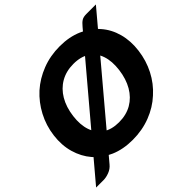

<svg xmlns="http://www.w3.org/2000/svg" viewBox="-214 -959 1213 1213"><g transform="rotate(-45 392.5 -352.5)"><path d="M361 8Q276 8 210 -20.5Q144 -49 100 -100Q57 -150 37.5 -218Q18 -286 28 -365Q38 -444 74 -512Q110 -580 165 -630Q221 -680 294.5 -708.5Q368 -737 453 -737Q537 -737 604 -708Q671 -679 714 -629Q758 -579 776.5 -511Q795 -443 785 -365Q775 -286 740 -218Q705 -150 649 -100Q594 -49 520 -20.5Q446 8 361 8ZM378 -132Q444 -132 493 -160.5Q542 -189 572.5 -241.5Q603 -294 612 -365Q621 -436 603.5 -488Q586 -540 543.5 -568.5Q501 -597 435 -597Q370 -597 320.5 -568.5Q271 -540 240.5 -488Q210 -436 201 -365Q192 -294 210 -241.5Q228 -189 270.5 -160.5Q313 -132 378 -132ZM-16 57 641 -721Q659 -743 674 -752.5Q689 -762 715 -762H801L147 14Q129 36 101.5 46.5Q74 57 50 57Z"/></g></svg>

Font: Aleo Black
Style: Italic
Weight: 900
Italic angle: -7°
Designer: Alessio Laiso
Foundry: Alessio Laiso
Version: Version 2.001;gftools[0.9.29]